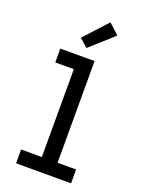

<svg xmlns="http://www.w3.org/2000/svg" viewBox="-179 -1066 858 1148"><g transform="rotate(20 250.0 -492.5)"><path d="M75 0V-88H207V-647H89V-735H307V-88H425V0ZM235 -792 182 -838 317 -985 383 -925Z"/></g></svg>

Font: Iosevka Slab Semibold
Style: Regular
Weight: 600
Monospace: yes
Designer: Belleve Invis
Foundry: Belleve Invis
Version: Version 11.1.1; ttfautohint (v1.8.3)